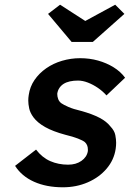

<svg xmlns="http://www.w3.org/2000/svg" viewBox="-20 -785 551 815"><path d="M247 10Q177 10 124.5 -13.5Q72 -37 44 -81L133 -150Q159 -116 193.5 -101Q228 -86 269 -86Q286 -86 300 -90Q314 -94 325.5 -102Q337 -110 344 -120.5Q351 -131 353 -144Q353 -148 353 -151Q353 -170 340 -182Q331 -189 310.5 -197Q290 -205 257 -213Q205 -227 172 -245.5Q139 -264 122 -287Q108 -306 104 -324.5Q100 -343 100 -358Q100 -370 102 -382Q107 -417 126.5 -445.5Q146 -474 176 -495Q206 -516 243.5 -527Q281 -538 320 -538Q360 -538 396 -528Q432 -518 462 -499.5Q492 -481 511 -455L432 -380Q416 -398 395.5 -412Q375 -426 353 -434.5Q331 -443 311 -443Q292 -443 276.5 -439.5Q261 -436 250 -429Q239 -422 232 -411.5Q225 -401 223 -387Q223 -375 227 -364.5Q231 -354 240 -347Q250 -340 270.5 -331Q291 -322 325 -314Q372 -301 402.5 -285Q433 -269 449 -248Q466 -230 469.5 -211.5Q473 -193 473 -179Q473 -167 471 -153Q464 -106 432.5 -69Q401 -32 352.5 -11Q304 10 247 10ZM284 -607 184 -726 235 -765 342 -696 469 -765 508 -726 374 -607Z"/></svg>

Font: Lexend Med
Style: Italic
Weight: 500
Italic angle: -8.13011°
Designer: Bonnie Shaver-Troup, Thomas Jockin
Foundry: Lexend
Version: Version 1.007